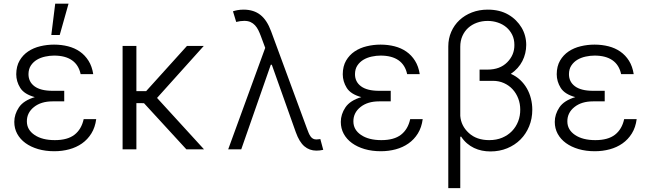

<svg xmlns="http://www.w3.org/2000/svg" viewBox="-20 -788 3431 1013"><path d="M55.4 -144.9Q55.4 -185 79.9 -221.6Q104.4 -257.8 163.7 -275.6Q107.6 -290.8 86.6 -324.6Q65.7 -358.3 65.7 -396.3Q66.1 -438.6 83.3 -468.2Q100.5 -497.9 128.6 -516.7Q156.6 -535.5 192.3 -544Q228 -552.6 265.3 -552.6Q304.3 -552.6 339.1 -543.7Q373.9 -534.8 401.3 -515.8Q428.6 -496.8 447.1 -467.3Q465.6 -437.9 471.9 -396.7H405.5Q395.2 -445.3 359.9 -470Q324.6 -494.7 265.3 -494.7Q242.5 -494.7 218.6 -489.5Q194.6 -484.4 175.2 -473Q155.9 -461.6 143.3 -443Q130.7 -424.4 130.3 -397.4Q130 -356.5 162.1 -332.7Q194.2 -308.9 257.5 -308.9H318.9V-253.2H257.5Q196.7 -253.2 159.4 -223.4Q121.4 -193.2 121.8 -147.4Q121.8 -103.3 162.3 -76Q202.4 -48.7 269.5 -48.7Q336.3 -48.7 373 -77.2Q409.8 -105.8 421.5 -159.4H487.6Q481.9 -115.8 462 -83.8Q442.1 -51.8 412.5 -31.1Q382.8 -10.3 345.3 -0.2Q307.9 9.9 266.7 9.9Q219.8 9.9 181.1 -1.4Q142.4 -12.8 114.3 -33.2Q86.3 -53.6 70.8 -82Q55.4 -110.4 55.4 -144.9ZM250.7 -603.3 271.3 -768.5H341.6L295.1 -603.3Z M699.6 -545.5V-307.2H751.1L966.3 -545.5H1055L808.6 -271.3L1056.5 0H963.4L739.7 -243.6L699.6 -244V0H626.8V-545.5Z M1379.3 -535.5 1356.2 -597.7Q1350.1 -614.3 1342.9 -628.9Q1335.6 -643.5 1325.5 -654.5Q1315.3 -665.5 1301.7 -671.7Q1288 -677.9 1268.8 -677.9Q1247.9 -677.9 1226.2 -672.2L1209.2 -728.3Q1217.3 -731.5 1232.6 -734.4Q1247.9 -737.2 1266 -737.2Q1319.2 -736.9 1354 -709.3Q1388.8 -681.8 1410.5 -622.5L1599.1 -110.8Q1604 -96.9 1608.7 -86.1Q1613.3 -75.3 1619 -67.6Q1624.6 -60 1631.9 -56.1Q1639.2 -52.2 1649.5 -52.2Q1653.8 -52.2 1659.8 -53.1Q1665.8 -54 1670.1 -54.3L1685.4 2.5Q1667.3 6.7 1649.5 6.7Q1612.6 6.7 1585.8 -16.2Q1558.9 -39.1 1540.5 -90.9L1414.1 -446.4H1408.7L1252.8 0H1183.9Z M1802.6 -221.6Q1827.1 -257.8 1886.4 -275.6Q1830.3 -290.8 1809.3 -324.6Q1788.4 -358.3 1788.4 -396.3Q1788.7 -438.6 1805.9 -468.2Q1823.2 -497.9 1851.2 -516.7Q1879.3 -535.5 1915 -544Q1950.6 -552.6 1987.9 -552.6Q2027 -552.6 2061.8 -543.7Q2096.6 -534.8 2123.9 -515.8Q2151.3 -496.8 2169.7 -467.3Q2188.2 -437.9 2194.6 -396.7H2128.2Q2117.9 -445.3 2082.6 -470Q2047.2 -494.7 1987.9 -494.7Q1965.2 -494.7 1941.2 -489.5Q1917.3 -484.4 1897.9 -473Q1878.6 -461.6 1865.9 -443Q1853.3 -424.4 1853 -397.4Q1852.6 -356.5 1884.8 -332.7Q1916.9 -308.9 1980.1 -308.9H2041.5V-253.2H1980.1Q1919.4 -253.2 1882.1 -223.4Q1844.1 -193.2 1844.5 -147.4Q1844.5 -103.3 1884.9 -76Q1925.1 -48.7 1992.2 -48.7Q2058.9 -48.7 2095.7 -77.2Q2132.5 -105.8 2144.2 -159.4H2210.2Q2204.5 -115.8 2184.7 -83.8Q2164.8 -51.8 2135.1 -31.1Q2105.5 -10.3 2068 -0.2Q2030.5 9.9 1989.3 9.9Q1942.5 9.9 1903.8 -1.4Q1865.1 -12.8 1837 -33.2Q1808.9 -53.6 1793.5 -82Q1778.1 -110.4 1778.1 -144.9Q1778.1 -185 1802.6 -221.6Z M2345.2 204.5V-543Q2345.2 -584.5 2360.8 -620.2Q2376.4 -655.9 2404.1 -681.8Q2431.8 -707.7 2470 -722.5Q2508.2 -737.2 2553.3 -737.2Q2616.5 -737.2 2661.9 -710.9Q2684.7 -697.8 2702.2 -680.2Q2719.8 -662.6 2731.9 -642.2Q2744 -621.8 2750.2 -598.7Q2756.4 -575.6 2756.4 -551.1Q2756.4 -528.8 2751.2 -507.1Q2746.1 -485.4 2736 -465.7Q2725.9 -446 2710.6 -429Q2695.3 -411.9 2675.1 -398.4Q2703.5 -386 2724.6 -366.1Q2745.7 -346.2 2759.9 -321.4Q2774.1 -296.5 2781.2 -267.8Q2788.4 -239 2788.4 -209.2Q2788.4 -161.9 2771.8 -121.6Q2755.3 -81.3 2725.9 -51.8Q2696.4 -22.4 2655.9 -5.7Q2615.4 11 2567.5 11Q2544.7 11 2522.9 6.6Q2501.1 2.1 2481.2 -7.3Q2461.3 -16.7 2443.9 -31.6Q2426.5 -46.5 2412.6 -67.8L2408.4 -65.7V204.5ZM2453.5 -86.3Q2494.3 -48.7 2561.1 -48.7Q2599.1 -48.7 2629.4 -61.4Q2659.8 -74.2 2681.1 -96.2Q2702.4 -118.3 2713.8 -147.5Q2725.1 -176.8 2724.8 -209.9Q2724.8 -240.8 2714.3 -268.3Q2703.8 -295.8 2684.8 -316.6Q2665.8 -337.4 2639.2 -349.4Q2612.6 -361.5 2580.3 -361.5L2510.3 -361.2V-420.8H2552.6Q2617.9 -420.8 2656.2 -459.5Q2694.6 -498.2 2693.9 -551.1Q2693.9 -581 2682.4 -604.4Q2670.8 -627.8 2651.5 -644.2Q2632.1 -660.5 2606.5 -669Q2581 -677.6 2552.9 -677.6Q2522.4 -677.6 2495.9 -668Q2469.5 -658.4 2450.1 -640.8Q2430.8 -623.2 2419.6 -598Q2408.4 -572.8 2408.4 -541.2V-176.8Q2412.3 -123.9 2453.5 -86.3Z M2931.5 -221.6Q2956 -257.8 3015.3 -275.6Q2959.2 -290.8 2938.2 -324.6Q2917.3 -358.3 2917.3 -396.3Q2917.6 -438.6 2934.8 -468.2Q2952.1 -497.9 2980.1 -516.7Q3008.2 -535.5 3043.9 -544Q3079.5 -552.6 3116.8 -552.6Q3155.9 -552.6 3190.7 -543.7Q3225.5 -534.8 3252.8 -515.8Q3280.2 -496.8 3298.7 -467.3Q3317.1 -437.9 3323.5 -396.7H3257.1Q3246.8 -445.3 3211.5 -470Q3176.1 -494.7 3116.8 -494.7Q3094.1 -494.7 3070.1 -489.5Q3046.2 -484.4 3026.8 -473Q3007.5 -461.6 2994.9 -443Q2982.2 -424.4 2981.9 -397.4Q2981.5 -356.5 3013.7 -332.7Q3045.8 -308.9 3109 -308.9H3170.5V-253.2H3109Q3048.3 -253.2 3011 -223.4Q2973 -193.2 2973.4 -147.4Q2973.4 -103.3 3013.8 -76Q3054 -48.7 3121.1 -48.7Q3187.9 -48.7 3224.6 -77.2Q3261.4 -105.8 3273.1 -159.4H3339.1Q3333.5 -115.8 3313.6 -83.8Q3293.7 -51.8 3264 -31.1Q3234.4 -10.3 3196.9 -0.2Q3159.4 9.9 3118.3 9.9Q3071.4 9.9 3032.7 -1.4Q2994 -12.8 2965.9 -33.2Q2937.9 -53.6 2922.4 -82Q2907 -110.4 2907 -144.9Q2907 -185 2931.5 -221.6Z"/></svg>

Font: Inter P Light
Style: Regular
Weight: 300
Designer: Rasmus Andersson
Foundry: rsms
Version: Version 3.018;git-588b23468